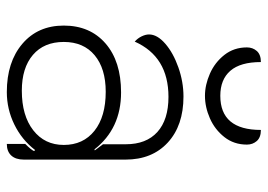

<svg xmlns="http://www.w3.org/2000/svg" viewBox="-131 -645 785 563"><g transform="rotate(90 261.5 -363.5)"><path d="M55 -158Q55 -235 107.5 -280.5Q160 -326 251 -326Q357 -326 418 -248L421 -249Q411 -263 403 -273V-340Q403 -400 367 -432.5Q331 -465 264 -465Q146 -465 102 -366Q92 -375 86.5 -386.5Q81 -398 81 -408Q81 -432 108 -455.5Q135 -479 177.5 -494Q220 -509 263 -509Q348 -509 398 -463Q448 -417 448 -339V-41Q448 -17 436 -4Q424 9 402 9V-45Q420 -63 423 -71L420 -74Q390 -35 345 -13Q300 9 250 9Q162 9 108.5 -36.5Q55 -82 55 -158ZM405 -158Q405 -215 363.5 -248Q322 -281 249 -281Q181 -281 142 -248.5Q103 -216 103 -158Q103 -100 141 -67.5Q179 -35 246 -35Q319 -35 362 -68.5Q405 -102 405 -158ZM119 -695Q119 -712 129.5 -724Q140 -736 162 -736Q162 -676 187.5 -646.5Q213 -617 261 -617Q361 -617 361 -736Q383 -736 393.5 -724Q404 -712 404 -695Q404 -657 382 -629Q360 -601 327 -586.5Q294 -572 261 -572Q229 -572 196 -586.5Q163 -601 141 -629Q119 -657 119 -695Z"/></g></svg>

Font: K2D Thin
Style: Regular
Weight: 100
Designer: Katatrad Aksorn Co.,Ltd.
Foundry: Cadson Demak Co.,Ltd.
Version: Version 1.000; ttfautohint (v1.6)